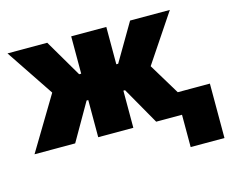

<svg xmlns="http://www.w3.org/2000/svg" viewBox="-99 -668 1164 975"><g transform="rotate(-15 483.5 -180.0)"><path d="M181.6 -279.3 13.7 -530.3H222.7L337.9 -334H348.6V-530.3H533.2V-334H543L658.2 -530.3H867.2L699.2 -279.3L797.9 -116.2H966.8V169.9H789.1V0H653.3L542 -195.3H533.2V0H348.6V-195.3H339.8L227.5 0H13.7Z"/></g></svg>

Font: Pretendard Std Black
Style: Regular
Weight: 900
Designer: Base glyphs from Inter by Rasmus Andersson; Hangeul glyphs from Noto Sans CJK(Source Han Sans) by Jang Soo-young and Kan
Foundry: Kil Hyung-jin
Version: Version 1.309